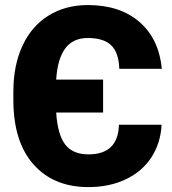

<svg xmlns="http://www.w3.org/2000/svg" viewBox="-20 -741 690 771"><path d="M628.9 -240.2Q625 -166 587.9 -109.1Q550.8 -52.2 485.1 -21Q419.4 10.3 335 10.3Q194.8 10.3 114.3 -81.1Q33.7 -172.4 33.7 -338.9V-373.5Q33.7 -478.5 70.3 -557.4Q106.9 -636.2 175 -678.5Q243.2 -720.7 332.5 -720.7Q461.9 -720.7 540 -652.8Q618.2 -585 629.9 -464.8H459Q457 -529.8 426.5 -559.1Q396 -588.4 332.5 -588.4Q272.9 -588.4 241.9 -546.4Q210.9 -504.4 205.6 -421.4H394V-289.1H205.6Q211.4 -200.2 241.9 -160.6Q272.5 -121.1 335 -121.1Q454.6 -121.1 457.5 -240.2Z"/></svg>

Font: Roboto Black
Style: Regular
Weight: 900
Designer: Google
Version: Version 2.134; 2016